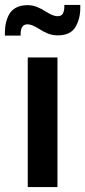

<svg xmlns="http://www.w3.org/2000/svg" viewBox="-37 -762 347 782"><path d="M76 -528H197V0H76ZM1 -705Q23 -741 76 -741Q95 -741 113 -734Q131 -727 151 -714Q154 -712 164 -706.5Q174 -701 182.5 -698.5Q191 -696 197 -696Q214 -696 219.5 -707.5Q225 -719 225 -733Q225 -737 225 -742H290Q290 -736 290 -729Q290 -685 270 -651.5Q250 -618 198 -618Q177 -618 159 -625Q141 -632 121 -645Q118 -647 108 -652.5Q98 -658 89.5 -660.5Q81 -663 75 -663Q47 -663 47 -623Q47 -620 47 -617H-17Q-17 -623 -17 -630Q-17 -673 1 -705Z"/></svg>

Font: Lopes Sans SemiBold
Style: Regular
Weight: 600
Designer: Gabriel Lam, Diego Maldonado
Foundry: TypeRant, Foresti Design
Version: Version 4.000